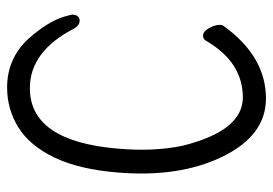

<svg xmlns="http://www.w3.org/2000/svg" viewBox="-134 -618 768 540"><g transform="rotate(90 250.0 -348.0)"><path d="M226 16Q144 16 88 -45Q40 -100 27 -144Q21 -164 21 -169Q23 -188 38 -188Q51 -188 60 -173Q124 -48 228 -48Q377 -48 398 -295Q407 -396 390 -477Q348 -647 254 -647Q155 -647 95 -544Q90 -535 81 -535Q68 -535 58.5 -553Q49 -571 50 -584Q50 -589 53 -593Q139 -712 257 -712Q361 -712 420.5 -590Q480 -468 465 -293Q456 -185 422.5 -116Q389 -47 338 -15.5Q287 16 226 16Z"/></g></svg>

Font: Moon Stars Kai T HW
Style: Regular
Weight: 400
Designer: GuiWonder
Version: Version 1.101